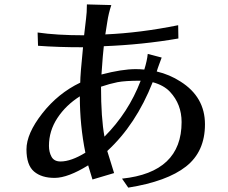

<svg xmlns="http://www.w3.org/2000/svg" viewBox="-20 -817 1040 875"><path d="M345.7 -440.4Q345.7 -476.6 358.4 -601.6Q243.2 -601.6 153.3 -608.4L151.4 -668.9Q238.3 -656.2 363.3 -656.2L372.1 -731.4Q376 -759.8 376 -796.9L487.3 -793.9Q474.6 -755.9 468.8 -716.3Q462.9 -676.8 460 -660.2Q618.2 -667 792 -702.1L793 -641.6Q629.9 -613.3 453.1 -606.4Q449.2 -576.2 442.4 -477.5Q536.1 -502 598.6 -502Q617.2 -502 637.7 -500Q650.4 -541 653.3 -571.3L716.8 -554.7Q712.9 -543.9 705.6 -524.4Q698.2 -504.9 694.3 -491.2Q752.9 -477.5 802.7 -445.3Q914.1 -375 914.1 -250.5Q914.1 -126 827.6 -58.1Q741.2 9.8 564.5 38.1L536.1 -2.9Q807.6 -31.2 807.6 -260.7Q807.6 -341.8 754.9 -398.4Q726.6 -428.7 675.8 -442.4Q599.6 -249 468.8 -128.9Q474.6 -108.4 500 -28.3L401.4 1Q396.5 -13.7 381.8 -63.5Q290 -6.8 230 -6.3Q169.9 -5.9 135.3 -35.2Q100.6 -64.5 100.6 -136.2Q100.6 -208 172.4 -299.8Q244.1 -391.6 345.7 -440.4ZM203.1 -152.3Q203.1 -124 214.8 -102.5Q226.6 -81.1 255.9 -81.1Q303.7 -81.1 369.1 -121.1Q343.8 -246.1 343.8 -377.9Q280.3 -337.9 241.7 -279.3Q203.1 -220.7 203.1 -152.3ZM440.4 -421.9Q440.4 -279.3 456.1 -194.3Q565.4 -303.7 621.1 -449.2Q549.8 -449.2 515.1 -442.4Q480.5 -435.5 440.4 -421.9Z"/></svg>

Font: GenEi LateMin v2
Style: Medium
Weight: 500
Designer: o_tamon (Modified)
Foundry: o_tamon / Adobe Systems Incorporated / FONT 910 / Philipp H. Poll
Version: Version 2.1;Original Version 1.004